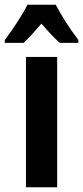

<svg xmlns="http://www.w3.org/2000/svg" viewBox="-53 -786 349 806"><path d="M181 -766H62C44 -728 -2 -658 -33 -618V-606H46C66 -624 92 -653 121 -687C150 -653 175 -626 198 -606H276V-618C238 -668 204 -722 181 -766ZM187 0V-547H56V0Z"/></svg>

Font: Noto Sans Devanagari ExtraCondensed
Style: Bold
Weight: 700
Width: 2
Designer: Jelle Bosma - Monotype Design Team
Foundry: Monotype Imaging Inc.
Version: Version 2.004